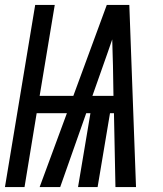

<svg xmlns="http://www.w3.org/2000/svg" viewBox="-36 -755 656 775"><path d="M-16 0 106 -735H185L124 -368H260L395 -735H486L513 0H430L424 -298H408L358 0H279L329 -298H312L207 0H124L234 -298H112L63 0ZM337 -368H422L420 -490Q419 -516 418.5 -542.5Q418 -569 417 -596Q408 -569 398.5 -542.5Q389 -516 380 -490Z"/></svg>

Font: Iosevka SS04 Extended Oblique
Style: Regular
Weight: 400
Width: 7
Italic angle: -9°
Monospace: yes
Designer: Belleve Invis
Foundry: Belleve Invis
Version: Version 19.0.0; ttfautohint (v1.8.4)